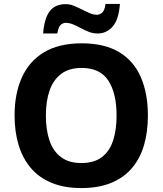

<svg xmlns="http://www.w3.org/2000/svg" viewBox="-20 -945 826 975"><path d="M731 -358Q731 -276 711.5 -208.5Q692 -141 650.5 -92Q609 -43 545 -16.5Q481 10 393 10Q306 10 242 -16.5Q178 -43 136.5 -92Q95 -141 74.5 -208.5Q54 -276 54 -359Q54 -469 91 -551.5Q128 -634 203.5 -679.5Q279 -725 395 -725Q511 -725 585.5 -680Q660 -635 695.5 -552.5Q731 -470 731 -358ZM213 -358Q213 -285 231.5 -231Q250 -177 290 -147Q330 -117 393 -117Q457 -117 496.5 -146.5Q536 -176 554 -230.5Q572 -285 572 -358Q572 -472 530 -536Q488 -600 395 -600Q331 -600 291 -570Q251 -540 232 -486Q213 -432 213 -358ZM199 -775Q202 -815 211 -844Q220 -873 234.5 -890.5Q249 -908 269 -916Q289 -924 314 -924Q334 -924 354 -916Q374 -908 394.5 -897.5Q415 -887 434.5 -878.5Q454 -870 473 -870Q485 -870 498 -880Q511 -890 516 -925H589Q583 -845 552 -810Q521 -775 476 -775Q453 -775 432 -783Q411 -791 391 -802Q371 -813 351.5 -821Q332 -829 313 -829Q301 -829 289 -819.5Q277 -810 271 -775Z"/></svg>

Font: Noto Sans Hebrew Thin
Style: Bold
Weight: 700
Version: Version 3.001